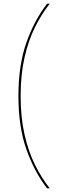

<svg xmlns="http://www.w3.org/2000/svg" viewBox="-20 -812 320 1042"><path d="M92 -291Q92 -176 112.8 -83.8Q133.5 8.5 169.2 81Q205 153.5 250 210H235.5Q168 123.5 124 0.8Q80 -122 80 -291Q80 -460 124 -583Q168 -706 236 -792H250Q205 -735.5 169.2 -663Q133.5 -590.5 112.8 -498.2Q92 -406 92 -291Z"/></svg>

Font: Hepta Slab ExtraLight Thin
Style: Regular
Weight: 250
Version: Version 1.102